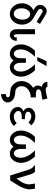

<svg xmlns="http://www.w3.org/2000/svg" viewBox="1352 -2102 925 3670"><g transform="rotate(90 1815.0 -267.5)"><path d="M43 -224.1Q43 -299.3 81.1 -359.1Q119.1 -418.9 178.2 -442.9Q175.3 -444.8 159.2 -454.3Q143.1 -463.9 137.9 -467.5Q132.8 -471.2 119.4 -481.2Q106 -491.2 100.6 -498.5Q95.2 -505.9 87.6 -517.3Q80.1 -528.8 77.1 -542Q74.2 -555.2 74.2 -569.8Q74.2 -617.7 108.2 -657.2Q142.1 -696.8 192.9 -696.8Q199.7 -696.8 205.3 -696.3Q210.9 -695.8 216.1 -694.8Q221.2 -693.8 228 -690.9Q234.9 -688 241.5 -685.5Q248 -683.1 259.5 -676.5Q271 -669.9 280.5 -664.6Q290 -659.2 308.6 -648.2Q327.1 -637.2 342.5 -627.7Q357.9 -618.2 386 -601.1Q414.1 -584 438 -568.8L398.9 -503.9Q350.1 -533.7 287.1 -571.8Q229 -607.9 217.5 -614Q206.1 -620.1 194.8 -620.1Q175.8 -620.1 163.3 -605.5Q150.9 -590.8 150.9 -573.2Q150.9 -567.4 152.3 -561.8Q153.8 -556.2 157.5 -551.5Q161.1 -546.9 163.6 -543.5Q166 -540 170.9 -536.6Q175.8 -533.2 178.5 -531.5Q181.2 -529.8 186 -526.9L190.9 -523.9L352.1 -426.8L351.1 -423.8Q398.9 -393.1 425 -339.1Q451.2 -285.2 451.2 -224.1Q451.2 -125 390.1 -58.6Q329.1 7.8 247.1 7.8Q165 7.8 104 -58.6Q43 -125 43 -224.1ZM139.2 -213.9Q139.2 -148.9 168 -108.4Q196.8 -67.9 244.1 -67.9Q294.9 -67.9 325.4 -118.4Q356 -168.9 356 -235.8Q356 -297.9 326.9 -339.4Q297.9 -380.9 251 -380.9Q205.1 -380.9 172.1 -332.3Q139.2 -283.7 139.2 -213.9Z M538.6 -122.1V-473.1H634.8V-123Q634.8 -87.9 653.8 -73.2L660.6 -69.8H667.5Q694.3 -73.7 694.8 -125H761.7Q760.7 -64 727.3 -28.1Q693.8 7.8 650.4 7.8Q606.4 7.8 572.5 -26.6Q538.6 -61 538.6 -122.1Z M828.6 -202.1Q828.6 -344.2 948.7 -472.2H1064.5Q1062.5 -470.2 1050.5 -456.5Q1038.6 -442.9 1033.7 -437.5Q1028.8 -432.1 1016.1 -417Q1003.4 -401.9 997.1 -392.3Q990.7 -382.8 979.2 -366.5Q967.8 -350.1 961.7 -337.2Q955.6 -324.2 947 -306.2Q938.5 -288.1 934.6 -272Q930.7 -255.9 927.7 -237.5Q924.8 -219.2 924.8 -200.2Q924.8 -144 947.3 -106.4Q969.7 -68.8 1006.8 -68.8Q1041 -68.8 1067.4 -101.8Q1093.8 -134.8 1093.8 -214.8V-299.8H1180.7V-214.8Q1180.7 -134.8 1206.5 -101.8Q1232.4 -68.8 1266.6 -68.8Q1295.4 -68.8 1314.9 -92Q1334.5 -115.2 1341.6 -142.6Q1348.6 -169.9 1348.6 -200.2Q1348.6 -219.2 1345.7 -238Q1342.8 -256.8 1338.6 -272.5Q1334.5 -288.1 1325.9 -306.6Q1317.4 -325.2 1312 -337.2Q1306.6 -349.1 1294.7 -366.5Q1282.7 -383.8 1277.1 -392.3Q1271.5 -400.9 1258.1 -417Q1244.6 -433.1 1240.7 -437.5Q1236.8 -441.9 1223.6 -457L1209.5 -472.2H1324.7Q1445.8 -343.3 1445.8 -202.1Q1445.8 -112.3 1393.3 -52.2Q1340.8 7.8 1266.6 7.8Q1191.4 7.8 1136.7 -62Q1087.9 7.8 1006.8 7.8Q932.6 7.8 880.6 -52.2Q828.6 -112.3 828.6 -202.1ZM1069.8 -517.1 1148.4 -694.8H1244.6L1144.5 -517.1Z M1530.3 -215.8Q1530.3 -282.7 1564.7 -341.8Q1599.1 -400.9 1660.2 -438Q1614.3 -478 1614.3 -530.8Q1614.3 -560.5 1640.1 -602.1Q1550.3 -623 1545.4 -710H1641.1Q1645 -680.2 1690.4 -678.2H1700.2Q1737.3 -679.2 1864.3 -710L1887.2 -616.2Q1828.1 -602.1 1787.1 -597.4Q1746.1 -592.8 1735.4 -588.9Q1688.5 -573.7 1688.5 -538.1Q1688.5 -509.3 1718.5 -499Q1748.5 -488.8 1835.4 -488.8H1842.3V-393.1Q1752.4 -391.1 1689.9 -341.6Q1627.4 -292 1627.4 -216.8Q1627.4 -172.9 1652.3 -138.9Q1677.2 -105 1717.3 -98.1Q1719.2 -98.1 1737.8 -97.2Q1756.3 -96.2 1776.4 -93Q1796.4 -89.8 1820.8 -84Q1845.2 -78.1 1869.9 -63.5Q1894.5 -48.8 1911.1 -27.8Q1937 2 1938.5 46.9Q1938.5 103 1892.8 137.9Q1847.2 172.9 1780.3 174.8V83Q1841.3 80.1 1841.3 46.9Q1841.3 16.1 1799.3 5.9Q1792.5 3.9 1733.9 0.5Q1675.3 -2.9 1636.2 -25.9Q1591.3 -51.8 1560.8 -101.8Q1530.3 -151.9 1530.3 -215.8Z M2025.9 -145Q2025.9 -218.3 2106 -252.9V-253.9Q2041 -288.1 2041 -354Q2041 -410.2 2089.4 -445.1Q2137.7 -480 2207 -480Q2303.2 -480 2376 -402.8L2320.8 -349.1Q2261.7 -403.3 2207 -402.8Q2168.9 -402.8 2142.8 -386Q2116.7 -369.1 2116.7 -341.8Q2116.7 -320.8 2129.9 -307.4Q2143.1 -293.9 2168.9 -288.6Q2194.8 -283.2 2211.9 -282Q2229 -280.8 2257.8 -279.8V-220.2Q2252.9 -220.2 2238.5 -220.2Q2224.1 -220.2 2215.6 -219.7Q2207 -219.2 2192.4 -218.5Q2177.7 -217.8 2169.4 -215.8Q2161.1 -213.9 2148.9 -211.4Q2136.7 -209 2129.9 -204.1Q2123 -199.2 2115.5 -193.1Q2107.9 -187 2105 -178Q2102.1 -168.9 2102.1 -158.2Q2102.1 -119.1 2134.5 -94Q2167 -68.8 2210 -68.8Q2275.9 -68.8 2335 -123H2335.9L2388.7 -68.8V-67.9Q2310.5 8.3 2209 7.8Q2130.9 7.8 2078.4 -37.1Q2025.9 -82 2025.9 -145Z M2475.6 -202.1Q2475.6 -344.2 2595.7 -472.2H2711.4Q2709.5 -470.2 2697.5 -456.5Q2685.5 -442.9 2680.7 -437.5Q2675.8 -432.1 2663.1 -417Q2650.4 -401.9 2644 -392.3Q2637.7 -382.8 2626.2 -366.5Q2614.7 -350.1 2608.6 -337.2Q2602.5 -324.2 2594 -306.2Q2585.4 -288.1 2581.5 -272Q2577.6 -255.9 2574.7 -237.5Q2571.8 -219.2 2571.8 -200.2Q2571.8 -144 2594.2 -106.4Q2616.7 -68.8 2653.8 -68.8Q2688 -68.8 2714.4 -101.8Q2740.7 -134.8 2740.7 -214.8V-299.8H2827.6V-214.8Q2827.6 -134.8 2853.5 -101.8Q2879.4 -68.8 2913.6 -68.8Q2942.4 -68.8 2961.9 -92Q2981.4 -115.2 2988.5 -142.6Q2995.6 -169.9 2995.6 -200.2Q2995.6 -219.2 2992.7 -238Q2989.7 -256.8 2985.6 -272.5Q2981.4 -288.1 2972.9 -306.6Q2964.4 -325.2 2959 -337.2Q2953.6 -349.1 2941.7 -366.5Q2929.7 -383.8 2924.1 -392.3Q2918.5 -400.9 2905 -417Q2891.6 -433.1 2887.7 -437.5Q2883.8 -441.9 2870.6 -457L2856.4 -472.2H2971.7Q3092.8 -343.3 3092.8 -202.1Q3092.8 -112.3 3040.3 -52.2Q2987.8 7.8 2913.6 7.8Q2838.4 7.8 2783.7 -62Q2734.9 7.8 2653.8 7.8Q2579.6 7.8 2527.6 -52.2Q2475.6 -112.3 2475.6 -202.1Z M3134.3 -472.2H3263.2Q3293.9 -447.3 3313.5 -386.2L3394 -120.1Q3438 -182.1 3453.6 -205.6Q3469.2 -229 3486.8 -273.4Q3504.4 -317.9 3505.4 -360.8L3489.3 -472.2H3586.4Q3600.6 -384.3 3600.1 -370.1Q3600.1 -324.2 3580.6 -270Q3561 -215.8 3541.7 -181.4Q3522.5 -147 3482.4 -84Q3442.4 -21 3430.2 0H3334.5L3230.5 -330.1Q3213.4 -385.3 3198.2 -407.7Q3183.1 -430.2 3134.3 -472.2Z"/></g></svg>

Font: CMU Bright
Style: SemiBold
Weight: 600
Version: Version 0.7.0